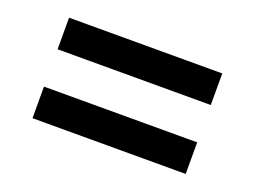

<svg xmlns="http://www.w3.org/2000/svg" viewBox="-58 -517 685 517"><g transform="rotate(20 285.0 -259.0)"><path d="M65.5 -403H504.5V-312.5H65.5ZM65.5 -205.5H504.5V-115H65.5Z"/></g></svg>

Font: Newsreader 6pt Medium
Style: Regular
Weight: 500
Designer: Hugues Gentile
Foundry: Production Type
Version: Version 1.003; ttfautohint (v1.8.3)